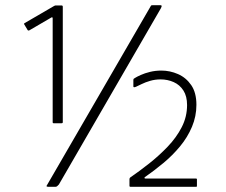

<svg xmlns="http://www.w3.org/2000/svg" viewBox="-20 -720 870 740"><path d="M166 0Q159 0 159.5 -3Q160 -6 162 -8L559 -693Q562 -699 563.5 -699.5Q565 -700 569 -700H597Q602 -700 603 -698Q604 -696 600 -688L207 -9Q204 -6 201 -3Q198 0 194 0ZM187 -245Q183 -245 183 -249V-649Q183 -656 177 -652L93 -603Q88 -601 86 -605L74 -625Q71 -629 75 -631L185 -695Q189 -697 190.5 -698Q192 -699 196 -699H217Q222 -699 222 -694V-249Q222 -245 217 -245ZM483 0Q481 0 480 -1Q479 -2 479 -4V-29Q479 -34 482 -36Q517 -60 555 -90Q593 -120 626.5 -155Q660 -190 680.5 -230Q701 -270 701 -315Q701 -349 687 -371Q673 -393 649.5 -403.5Q626 -414 599 -414Q578 -414 559 -408.5Q540 -403 526 -396Q512 -389 505 -386Q494 -381 494 -387V-411Q494 -415 495.5 -416.5Q497 -418 501 -420Q507 -424 522.5 -431Q538 -438 558.5 -443Q579 -448 602 -448Q635 -448 666 -434.5Q697 -421 717 -392Q737 -363 737 -316Q737 -272 720 -231.5Q703 -191 674 -156Q645 -121 609.5 -91.5Q574 -62 538 -37Q536 -35 537 -33.5Q538 -32 540 -32H735Q739 -32 739 -29V-4Q739 -1 738.5 -0.5Q738 0 735 0Z"/></svg>

Font: Glory Light
Style: Regular
Weight: 300
Version: Version 1.011